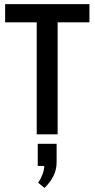

<svg xmlns="http://www.w3.org/2000/svg" viewBox="-20 -655 461 936"><path d="M261 0H159V-546H5V-635H416V-546H261ZM164 154V46H256V137Q256 204 197 261L166 236Q194 194 196 154Z"/></svg>

Font: Gemunu Libre SemiBold
Style: Regular
Weight: 600
Designer: Puspanada Ekanayake, Sola Matas, Pathum Egodawatta, Kosala Senevirathne
Foundry: mooniak
Version: Version 1.100